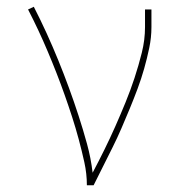

<svg xmlns="http://www.w3.org/2000/svg" viewBox="-20 -548 540 568"><path d="M237 0Q237 -34 229.5 -68Q222 -102 213 -135.5Q204 -169 193.5 -201.5Q183 -234 171.5 -266.5Q160 -299 147.5 -331Q135 -363 121.5 -395Q108 -427 93.5 -458Q79 -489 63 -520L80 -528Q100 -489 118 -449.5Q136 -410 152.5 -369.5Q169 -329 184 -288Q199 -247 212.5 -205.5Q226 -164 237.5 -122Q249 -80 254 -37Q272 -71 289 -105.5Q306 -140 321.5 -175Q337 -210 351.5 -245.5Q366 -281 378 -317.5Q390 -354 399.5 -392Q409 -430 409 -468V-520H428V-468Q428 -437 421.5 -406Q415 -375 406.5 -345Q398 -315 387 -285.5Q376 -256 364 -227Q352 -198 339.5 -169Q327 -140 313 -112Q299 -84 285 -56Q271 -28 257 0Z"/></svg>

Font: Iosevka Curly Thin
Style: Regular
Weight: 100
Monospace: yes
Designer: Belleve Invis
Foundry: Belleve Invis
Version: Version 22.1.2; ttfautohint (v1.8.4)